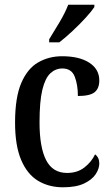

<svg xmlns="http://www.w3.org/2000/svg" viewBox="-20 -786 476 816"><path d="M248 10Q188 10 142 -17.5Q96 -45 70 -106Q44 -167 44 -265Q44 -372 70.5 -433.5Q97 -495 142.5 -521Q188 -547 244 -547Q317 -547 359.5 -519.5Q402 -492 402 -444Q402 -410 382 -394Q362 -378 311 -378Q311 -426 297.5 -460.5Q284 -495 245 -495Q216 -495 194 -474.5Q172 -454 160 -404.5Q148 -355 148 -266Q148 -160 176 -105.5Q204 -51 265 -51Q309 -51 339 -74.5Q369 -98 384 -130Q402 -117 402 -91Q402 -69 386.5 -45.5Q371 -22 337 -6Q303 10 248 10ZM189 -619Q210 -653 233.5 -692.5Q257 -732 270 -766H381V-756Q370 -739 344.5 -711Q319 -683 288.5 -654.5Q258 -626 232 -606H189Z"/></svg>

Font: Noto Serif Lao Condensed Medium
Style: Regular
Weight: 500
Width: 3
Designer: Monotype Design Team
Foundry: Monotype Imaging Inc.
Version: Version 2.003; ttfautohint (v1.8.4.7-5d5b)